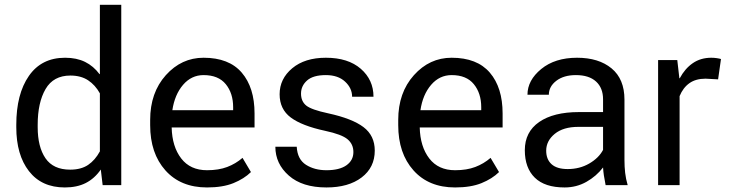

<svg xmlns="http://www.w3.org/2000/svg" viewBox="-20 -782 3078 811"><path d="M48.8 -254.9Q48.8 -384.8 102.1 -461.4Q155.3 -538.1 254.9 -538.1Q303.7 -538.1 339.4 -520.5Q375 -502.9 400.4 -468.8L401.9 -469.2V-761.7H492.2V0H413.6L405.8 -65.9Q379.4 -27.8 342.3 -9Q305.2 9.8 253.9 9.8Q155.8 9.8 102.3 -59.1Q48.8 -127.9 48.8 -244.6ZM139.2 -244.6Q139.2 -161.6 172.1 -113.5Q205.1 -65.4 276.4 -65.4Q322.3 -65.4 352.1 -85.4Q381.8 -105.5 401.9 -142.6V-387.7Q382.3 -422.9 352.1 -442.9Q321.8 -462.9 277.3 -462.9Q205.6 -462.9 172.4 -405.8Q139.2 -348.6 139.2 -254.9Z M854.5 9.8Q743.2 9.8 678.7 -62.3Q614.3 -134.3 614.3 -253.4V-275.4Q614.3 -390.6 680.4 -464.4Q746.6 -538.1 839.8 -538.1Q947.3 -538.1 1001.2 -475.1Q1055.2 -412.1 1055.2 -302.7V-243.7H705.1Q707 -162.6 745.4 -112.8Q783.7 -63 854.5 -63Q903.8 -63 939.7 -76.7Q975.6 -90.3 1004.4 -115.2L1040 -55.2Q1011.2 -26.9 966.1 -8.5Q920.9 9.8 854.5 9.8ZM839.8 -464.8Q788.6 -464.8 753.2 -423.6Q717.8 -382.3 708 -316.4H964.8V-329.1Q964.8 -388.2 933.6 -426.5Q902.3 -464.8 839.8 -464.8Z M1472.7 -139.6Q1472.7 -172.9 1448.2 -193.6Q1423.8 -214.4 1353 -229.5Q1255.4 -250.5 1208.3 -285.6Q1161.1 -320.8 1161.1 -383.8Q1161.1 -449.2 1214.4 -493.7Q1267.6 -538.1 1356.4 -538.1Q1450.2 -538.1 1503.9 -491.5Q1557.6 -444.8 1557.6 -373.5H1467.3Q1467.3 -409.7 1437.5 -437.3Q1407.7 -464.8 1356.4 -464.8Q1302.7 -464.8 1277.1 -442.1Q1251.5 -419.4 1251.5 -386.7Q1251.5 -354 1273.4 -336.2Q1295.4 -318.4 1366.7 -303.2Q1467.8 -281.2 1515.4 -245.1Q1563 -209 1563 -146Q1563 -74.7 1507.6 -32.5Q1452.1 9.8 1358.9 9.8Q1256.8 9.8 1200 -40.3Q1143.1 -90.3 1143.1 -162.1H1233.4Q1236.3 -108.9 1272.5 -85.9Q1308.6 -63 1358.9 -63Q1413.6 -63 1443.1 -83.7Q1472.7 -104.5 1472.7 -139.6Z M1902.3 9.8Q1791 9.8 1726.6 -62.3Q1662.1 -134.3 1662.1 -253.4V-275.4Q1662.1 -390.6 1728.3 -464.4Q1794.4 -538.1 1887.7 -538.1Q1995.1 -538.1 2049.1 -475.1Q2103 -412.1 2103 -302.7V-243.7H1752.9Q1754.9 -162.6 1793.2 -112.8Q1831.5 -63 1902.3 -63Q1951.7 -63 1987.5 -76.7Q2023.4 -90.3 2052.2 -115.2L2087.9 -55.2Q2059.1 -26.9 2013.9 -8.5Q1968.8 9.8 1902.3 9.8ZM1887.7 -464.8Q1836.4 -464.8 1801 -423.6Q1765.6 -382.3 1755.9 -316.4H2012.7V-329.1Q2012.7 -388.2 1981.4 -426.5Q1950.2 -464.8 1887.7 -464.8Z M2538.1 0Q2533.2 -24.9 2530.8 -41Q2528.3 -57.1 2527.3 -74.7Q2499 -37.6 2457 -13.9Q2415 9.8 2364.7 9.8Q2281.2 9.8 2239 -31.5Q2196.8 -72.8 2196.8 -147.5Q2196.8 -224.6 2257.3 -266.6Q2317.9 -308.6 2425.3 -308.6H2527.3V-362.3Q2527.3 -410.6 2497.6 -437.7Q2467.8 -464.8 2412.6 -464.8Q2361.3 -464.8 2329.8 -440.7Q2298.3 -416.5 2298.3 -381.8H2208Q2208 -442.9 2266.1 -490.5Q2324.2 -538.1 2417.5 -538.1Q2508.8 -538.1 2563.2 -493.2Q2617.7 -448.2 2617.7 -361.3V-106.4Q2617.7 -78.1 2620.6 -52.2Q2623.5 -26.4 2631.3 0ZM2377.9 -67.9Q2428.7 -67.9 2469 -91.3Q2509.3 -114.7 2527.3 -148.9V-246.1H2422.4Q2359.4 -246.1 2323.2 -216.6Q2287.1 -187 2287.1 -145.5Q2287.1 -108.9 2309.8 -88.4Q2332.5 -67.9 2377.9 -67.9Z M3013.2 -446.8 2960.4 -449.7Q2918.9 -449.7 2892.1 -430.7Q2865.2 -411.6 2850.6 -376V0H2759.8V-528.3H2840.8L2849.6 -451.7L2851.1 -451.2Q2873 -492.2 2906.2 -515.1Q2939.5 -538.1 2984.4 -538.1Q2996.1 -538.1 3007.6 -536.4Q3019 -534.7 3025.4 -532.7Z"/></svg>

Font: Roboto Web
Style: Regular
Weight: 400
Designer: Google
Version: Version 1.200310; 2013